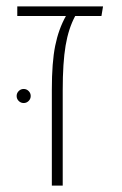

<svg xmlns="http://www.w3.org/2000/svg" viewBox="-20 -580 381 600"><path d="M297 -530H215Q194 -491 185 -437.5Q176 -384 176 -298V0H142V-300Q142 -385 152.5 -437Q163 -489 186 -530H34V-560H302ZM32 -280Q32 -289 38.5 -295.5Q45 -302 54 -302Q63 -302 69.5 -295.5Q76 -289 76 -280Q76 -271 69.5 -264.5Q63 -258 54 -258Q45 -258 38.5 -264.5Q32 -271 32 -280Z"/></svg>

Font: FiraGO UltraLight
Style: Regular
Weight: 200
Designer: bBox Type
Foundry: bBox Type GmbH
Version: Version 1.001